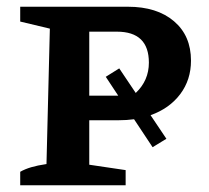

<svg xmlns="http://www.w3.org/2000/svg" viewBox="-20 -550 620 570"><path d="M360 -530Q446 -530 496.5 -487Q547 -444 547 -370Q547 -313 515 -270.5Q483 -228 427 -208L474 -138L433 -113L378 -196Q356 -193 332 -193H245V-61L353 -45V0H40V-40Q54 -48 72.5 -53.5Q91 -59 118 -63L128 -465L40 -486V-530ZM334 -347 383 -274Q422 -311 422 -364Q422 -456 327 -456H245V-266H331L294 -322Z"/></svg>

Font: Piazzolla SC SemiBold
Style: Regular
Weight: 600
Designer: Juan Pablo del Peral
Foundry: Huerta Tipografica
Version: Version 1.330